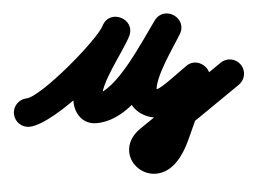

<svg xmlns="http://www.w3.org/2000/svg" viewBox="-94 -369 913 679"><g transform="rotate(-5 362.5 -30.0)"><path d="M-48.7 -0.6C-47.8 27.2 -24.5 49.1 3.3 48.2C95 45.4 339.3 -156.4 380.9 -239.6C395.9 -269.6 381 -295.9 358.6 -307.2C336.2 -318.6 306.2 -315.1 290.9 -285.4C249.7 -205.6 164.9 -121.5 164.9 -26.1C164.9 17.6 192.5 56.2 239.3 56.2C377.4 56.2 482.7 -127.1 557.6 -227.9C576.6 -253.6 563.9 -281.4 542.4 -295.9C520.8 -310.3 490.2 -311.5 473.7 -284C431 -213 359.5 -120 359.5 -36C359.5 19.2 411.6 55.5 463 55.5C519.1 55.5 586.2 -3.8 631.8 -35.5C652.2 -49.7 638.7 -76.6 617.5 -94.3C596.3 -112 567.4 -120.6 557.1 -98C526.1 -30.4 495.1 37.3 464.1 105C464.1 105 464.1 104.9 464.2 104.8C464.2 104.7 464.3 104.6 464.3 104.6C458.8 116.2 436.2 151.5 434.1 151.5C434 151.5 434.6 151.5 434.5 151.5C434.5 151.5 434.1 151.5 433.7 151.5C433.4 151.5 433 151.5 433 151.5C429.5 151.5 440.5 152.7 442.8 155.4C444.5 157.5 445.7 160.2 446.2 163C446.7 165.4 446.6 167.3 446.6 167C446.6 165.1 446.3 170.8 445.8 172.6C444.2 177.9 442.2 176.9 448.4 172.7C448.4 172.7 448.4 172.8 448.4 172.8C448.4 172.8 448.3 172.8 448.3 172.8C550.1 103.8 651.8 34.6 752.8 -35.5C775.7 -51.4 781.4 -82.9 765.5 -105.8C749.6 -128.7 718.1 -134.4 695.2 -118.5C594.5 -48.5 493.1 20.4 391.7 89.2C391.7 89.2 391.6 89.2 391.6 89.2C391.6 89.2 391.6 89.3 391.6 89.3C365.3 107.1 345.6 134.2 345.6 167C345.6 213.7 386.8 252.5 433 252.5C433 252.5 432.6 252.5 432.3 252.5C431.9 252.5 431.5 252.5 431.5 252.5C432.4 252.5 433.2 252.5 434.1 252.5C493.7 252.5 533 195.8 555.7 147.4C555.7 147.4 555.8 147.3 555.8 147.2C555.9 147.1 555.9 147 555.9 147C586.9 79.4 617.9 11.7 648.9 -56C659.2 -78.5 650.7 -101.2 634.5 -114.7C618.4 -128.3 594.5 -132.6 574.2 -118.5C546.1 -98.9 476.9 -45.5 463 -45.5C454.3 -45.5 458.3 -48.3 459.8 -42C460 -41.2 460.5 -24.1 460.5 -36C460.5 -88 530.4 -182.3 560.3 -232C576.8 -259.4 565.4 -286.3 545.1 -299.9C524.8 -313.5 495.5 -313.8 476.4 -288.1C427.3 -221.8 316.6 -44.8 239.3 -44.8C235.8 -44.8 246.4 -44 249.6 -42.6C256.5 -39.6 263 -33.8 265.5 -26.6C265.8 -25.7 265.9 -25.8 265.9 -26.1C265.9 -83.7 350.8 -181.2 380.6 -239.1C396 -268.8 380.9 -295.2 358.3 -306.7C335.7 -318.2 305.6 -314.7 290.6 -284.8C266.9 -237.3 53.1 -54.4 0.2 -52.7C-27.7 -51.8 -49.6 -28.5 -48.7 -0.6Z"/></g></svg>

Font: FRB American Cursive Guidelines Ultra
Style: Bold Italic
Weight: 1000
Italic angle: -25°
Version: Version 2.0;Modular Font Editor K font №1